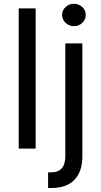

<svg xmlns="http://www.w3.org/2000/svg" viewBox="-20 -771 524 996"><path d="M165 -727.5V0H77.1V-727.5ZM318.8 -545.9H407.2V39.1Q407.7 117.2 367.2 160.6Q326.7 204.1 247.1 204.1H229.5V123H245.6Q318.8 123 318.8 39.1ZM363.3 -635.3Q338.4 -635.3 320.3 -652.3Q302.2 -669.4 302.2 -693.4Q302.2 -717.8 320.3 -734.6Q338.4 -751.5 363.3 -751.5Q388.7 -751.5 406.7 -734.6Q424.8 -717.8 424.8 -693.4Q424.8 -669.4 406.7 -652.3Q388.7 -635.3 363.3 -635.3Z"/></svg>

Font: Inter
Style: Regular
Weight: 400
Designer: Rasmus Andersson
Foundry: rsms
Version: Version 4.001;git-9221beed3